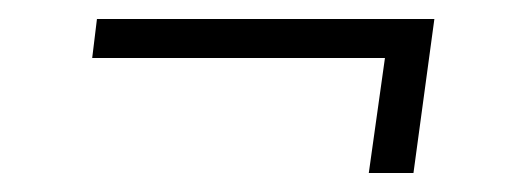

<svg xmlns="http://www.w3.org/2000/svg" viewBox="-20 -360 538 202"><path d="M437 -340 415 -178H368L385 -299H77L82 -340Z"/></svg>

Font: Fira Sans ExtraLight
Style: Italic
Weight: 275
Italic angle: -8°
Designer: Carrois Corporate & Edenspiekermann AG
Foundry: Carrois Corporate GbR & Edenspiekermann AG
Version: Version 4.203